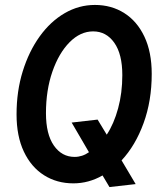

<svg xmlns="http://www.w3.org/2000/svg" viewBox="-20 -731 640 777"><path d="M277 11Q210 11 158 -22Q106 -55 76.5 -117.5Q47 -180 47 -268Q47 -362 72 -442.5Q97 -523 140.5 -583.5Q184 -644 241.5 -677.5Q299 -711 364 -711Q431 -711 483 -678Q535 -645 564.5 -582.5Q594 -520 594 -432Q594 -323 561 -232.5Q528 -142 472 -82L529 14L423 26L395 -21Q339 11 277 11ZM282 -96Q313 -96 340 -115L270 -235L375 -247L412 -186Q441 -230 458 -292.5Q475 -355 475 -427Q475 -512 442.5 -558Q410 -604 357 -604Q305 -604 261.5 -560Q218 -516 192 -441Q166 -366 166 -273Q166 -188 198 -142Q230 -96 282 -96Z"/></svg>

Font: Red Hat Mono Medium
Style: Italic
Weight: 500
Italic angle: -12°
Monospace: yes
Designer: Pentagram, MCKL
Foundry: Pentagram, MCKL
Version: Version 1.023; ttfautohint (v1.8.3)